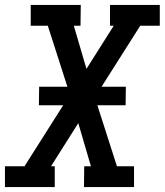

<svg xmlns="http://www.w3.org/2000/svg" viewBox="-28 -755 665 775"><path d="M-8 0V-84H71L227 -330H129L130 -405H244L165 -651H96V-735H298L297 -651H270L321 -477L431 -651H416V-735H617V-651H538L382 -405H480L479 -330H365L444 -84H513V0H311L312 -84H339L288 -258L178 -84H193V0Z"/></svg>

Font: Iosevka Etoile Medium
Style: Italic
Weight: 500
Italic angle: -9°
Designer: Belleve Invis
Foundry: Belleve Invis
Version: Version 22.1.2; ttfautohint (v1.8.4)